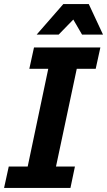

<svg xmlns="http://www.w3.org/2000/svg" viewBox="-23 -923 526 943"><path d="M-3 0 20 -105H113L214 -585H121L144 -690H470L447 -585H354L252 -105H345L323 0ZM157 -753 288 -903H413L483 -753H380L337 -827L265 -753Z"/></svg>

Font: Radio Canada SemiBold
Style: Italic
Weight: 600
Italic angle: -12°
Designer: Charles Daoud, Etienne Aubert Bonn, Alexandre Saumier Demers, Jacques Le Bailly
Foundry: Radio-Canada
Version: Version 2.104; ttfautohint (v1.8.4.7-5d5b);gftools[0.9.28.de